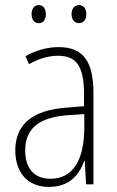

<svg xmlns="http://www.w3.org/2000/svg" viewBox="-20 -817 460 754"><path d="M104 -761C104 -741 114 -726 132 -726C150 -726 160 -740 160 -761C160 -783 150 -797 132 -797C114 -797 104 -782 104 -761ZM261 -762C261 -741 272 -726 290 -726C308 -726 319 -740 319 -762C319 -783 308 -797 290 -797C272 -797 261 -782 261 -762ZM210 -632C165 -632 119 -619 80 -596L94 -565C136 -589 174 -598 208 -598C279 -598 310 -559 310 -446V-400L237 -394C111 -384 40 -331 40 -226C40 -147 82 -83 172 -83C254 -83 291 -131 311 -185H313L318 -93H347V-450C347 -579 305 -632 210 -632ZM240 -364 311 -369V-311C310 -194 270 -115 178 -115C115 -115 79 -155 79 -226C79 -312 133 -355 240 -364Z"/></svg>

Font: Noto Sans Telugu UI Condensed ExtraLight
Style: Regular
Weight: 200
Width: 3
Designer: Jelle Bosma - Monotype Design Team
Foundry: Monotype Imaging Inc.
Version: Version 2.005